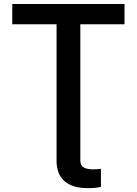

<svg xmlns="http://www.w3.org/2000/svg" viewBox="-20 -748 697 978"><path d="M427.2 210.4Q349.1 210.4 308.6 174.8Q268.1 139.2 268.1 70.8V-87.4H389.2V69.3Q389.2 93.8 405 104.2Q420.9 114.7 458.5 114.7Q466.3 114.7 475.6 114Q484.9 113.3 494.1 111.8V204.1Q482.9 207 465.6 208.7Q448.2 210.4 427.2 210.4ZM42.5 -624.5V-727.5H614.3V-624.5H389.2V0H268.1V-624.5Z"/></svg>

Font: Inter Cardless
Style: Medium
Weight: 500
Designer: Rasmus Andersson
Foundry: rsms
Version: Version 4.001;git-9221beed3